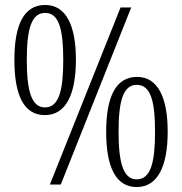

<svg xmlns="http://www.w3.org/2000/svg" viewBox="-20 -744 733 774"><path d="M161 -280C246 -280 286 -364 286 -503C286 -642 246 -724 162 -724C75 -724 38 -642 38 -503C38 -362 75 -280 161 -280ZM181 0H225L509 -714H466ZM161 -311C106 -311 88 -380 88 -503C88 -625 106 -692 162 -692C218 -692 235 -625 235 -503C235 -380 218 -311 161 -311ZM531 10C616 10 656 -74 656 -213C656 -352 616 -434 532 -434C446 -434 408 -352 408 -213C408 -72 446 10 531 10ZM531 -21C476 -21 458 -90 458 -213C458 -335 476 -402 531 -402C588 -402 605 -335 605 -213C605 -90 588 -21 531 -21Z"/></svg>

Font: Noto Serif Georgian ExtraCondensed Light
Style: Regular
Weight: 300
Width: 2
Designer: Monotype Design Team, Akaki Razmadze
Foundry: Google LLC
Version: Version 2.003